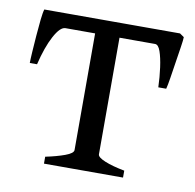

<svg xmlns="http://www.w3.org/2000/svg" viewBox="-59 -514 584 574"><g transform="rotate(10 233.0 -227.0)"><path d="M456 -445Q456 -437 452.5 -414.5Q449 -392 445 -366Q441 -340 437.5 -317.5Q434 -295 431 -284H407Q406 -315 402 -344Q398 -373 391.5 -391.5Q385 -410 375 -410H214L226 -454H443ZM103 -410Q87 -410 69 -376.5Q51 -343 38 -289H16Q16 -300 17.5 -323Q19 -346 21 -372.5Q23 -399 25.5 -422Q28 -445 31 -454H270L232 -410ZM110 0V-21Q144 -28 168.5 -37Q193 -46 193 -56V-423Q193 -434 125 -434V-454H335V-434Q267 -434 267 -423V-56Q267 -47 290 -37.5Q313 -28 350 -21V0Z"/></g></svg>

Font: ChillKai
Style: Regular
Weight: 400
Designer: ChillType
Foundry: 寒蝉字型
Version: Version 2.000